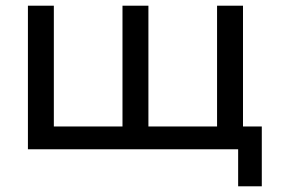

<svg xmlns="http://www.w3.org/2000/svg" viewBox="-20 -524 1017 674"><path d="M833 -504H742V-80H501V-504H410V-80H169V-504H78V0H816V130H899V-80H833Z"/></svg>

Font: Hibana SubMedium
Style: Regular
Weight: 500
Width: 6
Designer: pygmalion
Foundry: ybstudio
Version: Version 0.930;hotconv 1.0.109;makeotfexe 2.5.65596